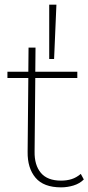

<svg xmlns="http://www.w3.org/2000/svg" viewBox="-20 -800 381 827"><path d="M243 7Q168 7 133 -34.5Q98 -76 99 -146L102 -464H12V-491H102L103 -595H133L132 -491H313V-464H132L129 -147Q128 -89 156 -55.5Q184 -22 243 -22Q268 -22 288.5 -28.5Q309 -35 328 -51L341 -27Q323 -9 296.5 -1Q270 7 243 7ZM192 -546V-780H223L213 -546Z"/></svg>

Font: Livvic Thin
Style: Regular
Weight: 250
Designer: Jacques Le Bailly, Baron von Fonthausen
Version: Version 1.001; ttfautohint (v1.8.2)